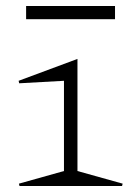

<svg xmlns="http://www.w3.org/2000/svg" viewBox="-20 -619 451 639"><path d="M237.8 -49.8 388.2 -7.8 386.2 0H44.9L43 -7.8L192.9 -49.8V-350.1L43.9 -341.8L42 -350.1L237.8 -422.9ZM66.9 -555.2V-599.1H362.8V-555.2Z"/></svg>

Font: Halibut Exp Thin
Style: Regular
Weight: 250
Width: 7
Designer: Matteo Maggi
Foundry: Collletttivo
Version: Version 3.080 | FøM Fix